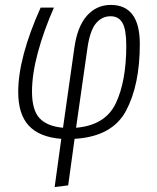

<svg xmlns="http://www.w3.org/2000/svg" viewBox="-20 -554 636 780"><path d="M548 -375Q548 -209 492 -104Q436 1 283 10L257 199L202 206L229 10Q140 3 97 -43.5Q54 -90 54 -180Q54 -320 145 -523H199Q158 -430 134 -341.5Q110 -253 110 -182Q110 -107 140.5 -74Q171 -41 236 -35L282 -359Q294 -446 333 -490Q372 -534 430 -534Q548 -534 548 -375ZM334 -350 289 -35Q408 -45 450.5 -134.5Q493 -224 493 -369Q493 -434 477.5 -461Q462 -488 429 -488Q393 -488 368.5 -457.5Q344 -427 334 -350Z"/></svg>

Font: Fira Sans Extra Condensed Light
Style: Italic
Weight: 300
Width: 3
Italic angle: -8°
Designer: Carrois Corporate & Edenspiekermann AG
Foundry: Carrois Corporate GbR & Edenspiekermann AG
Version: Version 4.203